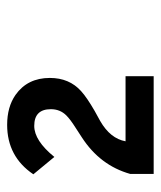

<svg xmlns="http://www.w3.org/2000/svg" viewBox="24 -922 452 540"><g transform="rotate(-90 250.0 -652.0)"><path d="M30.8 -445.8V-511.7Q54.7 -596.7 133.8 -647.9L161.6 -666Q184.1 -680.2 195.3 -691.4Q212.9 -709 212.9 -734.9Q212.9 -781.7 166 -781.7Q124.5 -781.7 78.6 -725.1L29.8 -784.2Q79.6 -857.9 168.9 -857.9Q219.2 -857.9 252.9 -834.5Q300.8 -800.8 300.8 -737.8Q300.8 -683.1 263.7 -649.9Q246.1 -633.8 208 -611.8L179.7 -596.2Q130.4 -567.9 122.6 -524.9H305.7V-445.8Z"/></g></svg>

Font: BIZ UDGothic
Style: Bold
Weight: 700
Monospace: yes
Designer: TypeBank Co., Ltd.
Foundry: Morisawa Inc.
Version: Version 1.05